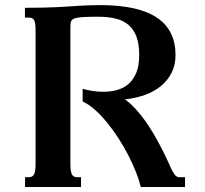

<svg xmlns="http://www.w3.org/2000/svg" viewBox="-20 -747 818 767"><path d="M658.7 -85Q665 -70.3 670.2 -61.3Q675.3 -52.2 679.7 -47.4Q684.1 -42.5 688.2 -40.8Q692.4 -39.1 697.3 -39.1H719.2V0H542.5Q536.1 -26.9 523.2 -59.6Q510.3 -92.3 492.7 -126.5Q475.1 -160.6 453.6 -194.1Q432.1 -227.5 408.4 -256.6Q384.8 -285.6 359.9 -307.9Q335 -330.1 310.1 -341.8V-392.1Q327.6 -387.2 349.1 -383.8Q370.6 -380.4 393.1 -380.4Q422.4 -380.4 448.5 -387.7Q474.6 -395 493.9 -412.1Q513.2 -429.2 524.7 -457Q536.1 -484.9 536.1 -526.4Q536.1 -571.3 524.9 -601.1Q513.7 -630.9 492.4 -648.4Q471.2 -666 440.4 -673.1Q409.7 -680.2 371.1 -680.2Q331.5 -680.2 309.3 -678.7Q287.1 -677.2 276.6 -672.9Q266.1 -668.5 263.7 -660.9Q261.2 -653.3 261.2 -641.1V-91.3Q261.2 -75.2 262.9 -64.9Q264.6 -54.7 268.1 -49.1Q271.5 -43.5 276.6 -41.3Q281.7 -39.1 289.1 -39.1H303.7V0H80.1V-39.1H94.2Q101.6 -39.1 106.7 -41.3Q111.8 -43.5 115.2 -49.1Q118.7 -54.7 120.4 -64.9Q122.1 -75.2 122.1 -91.3V-624.5Q122.1 -640.6 120.8 -650.9Q119.6 -661.1 116.2 -666.7Q112.8 -672.4 107.4 -674.6Q102.1 -676.8 94.2 -676.8H79.6V-715.8Q120.6 -715.8 152.1 -716.6Q183.6 -717.3 209 -718.5Q234.4 -719.7 254.9 -721.2Q275.4 -722.7 295.2 -723.9Q314.9 -725.1 335.2 -725.8Q355.5 -726.6 379.9 -726.6Q458 -726.6 514.9 -713.6Q571.8 -700.7 608.6 -675.3Q645.5 -649.9 663.3 -612.8Q681.2 -575.7 681.2 -526.9Q681.2 -488.3 666 -457.5Q650.9 -426.8 624 -404.3Q597.2 -381.8 560.1 -368.2Q522.9 -354.5 479 -350.1Q501 -334.5 521.5 -312Q542 -289.6 560.1 -264.2Q578.1 -238.8 593.8 -211.9Q609.4 -185.1 622.1 -160.9Q634.8 -136.7 644 -116.7Q653.3 -96.7 658.7 -85Z"/></svg>

Font: Arian AMU Serif
Style: Bold
Weight: 700
Designer: Ruben Hakobyan (Tarumian)
Foundry: Ruben Hakobyan (Tarumian)
Version: Version 1.002